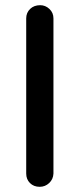

<svg xmlns="http://www.w3.org/2000/svg" viewBox="-20 -720 307 740"><path d="M186 -51Q185 -29 169.5 -14.5Q154 0 133 0Q110 0 95.5 -14.5Q81 -29 81 -51V-649Q81 -671 96 -685.5Q111 -700 135 -700Q155 -700 170.5 -685.5Q186 -671 186 -649Z"/></svg>

Font: Quicksand Light SemiBold
Style: Regular
Weight: 600
Version: Version 3.006